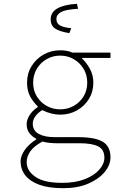

<svg xmlns="http://www.w3.org/2000/svg" viewBox="-20 -754 640 1008"><path d="M312 234Q236 234 186.5 216Q137 198 112.5 166Q88 134 88 93Q88 65 109.5 34Q131 3 170 -22V-26Q152 -34 136 -53Q120 -72 120 -102Q120 -125 135 -149Q150 -173 178 -192V-196Q156 -216 139 -246.5Q122 -277 122 -320Q122 -368 145.5 -406.5Q169 -445 208.5 -467.5Q248 -490 296 -490Q333 -490 360 -478H560V-450H408Q432 -428 451 -394.5Q470 -361 470 -320Q470 -272 446.5 -234Q423 -196 383.5 -174Q344 -152 296 -152Q274 -152 249.5 -158Q225 -164 202 -176Q180 -163 166 -144Q152 -125 152 -105Q152 -68 183.5 -51Q215 -34 266 -34H389Q480 -34 520 -9.5Q560 15 560 72Q560 112 529.5 149Q499 186 443.5 210Q388 234 312 234ZM296 -180Q335 -180 367 -198Q399 -216 418.5 -247.5Q438 -279 438 -320Q438 -361 418.5 -393Q399 -425 367 -443.5Q335 -462 296 -462Q257 -462 225 -443.5Q193 -425 173.5 -393Q154 -361 154 -320Q154 -279 173.5 -247.5Q193 -216 225 -198Q257 -180 296 -180ZM306 206Q376 206 425.5 186.5Q475 167 501.5 136.5Q528 106 528 74Q528 31 495.5 14.5Q463 -2 397 -2H276Q260 -2 240 -4Q220 -6 203 -11Q157 14 138.5 41.5Q120 69 120 97Q120 143 166 174.5Q212 206 306 206ZM344 -580Q290 -589 268 -605Q246 -621 246 -652Q246 -690 281.5 -710Q317 -730 384 -734L390 -708Q324 -704 300 -690.5Q276 -677 276 -654Q276 -630 297 -619.5Q318 -609 354 -606Z"/></svg>

Font: Source Code Pro ExtraLight ExtraLight
Style: Regular
Weight: 250
Monospace: yes
Version: Version 1.018;hotconv 1.0.116;makeotfexe 2.5.65601